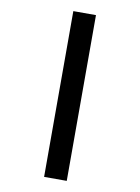

<svg xmlns="http://www.w3.org/2000/svg" viewBox="-102 -891 805 1102"><g transform="rotate(10 300.0 -340.0)"><path d="M234 143V-823H366V143Z"/></g></svg>

Font: Iosevka HT Extrabold Extended
Style: Regular
Weight: 800
Width: 7
Monospace: yes
Designer: Belleve Invis
Foundry: Belleve Invis
Version: Version 32.3.0; ttfautohint (v1.8.4)